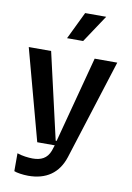

<svg xmlns="http://www.w3.org/2000/svg" viewBox="-106 -866 778 1135"><g transform="rotate(10 283.0 -298.0)"><path d="M327.4 -636.4 436.8 -801.1H310.4L230.8 -636.4ZM145.6 204.5C252.1 204.5 325.6 155.5 358 54.7L548.3 -545.5H412.6L275.6 -27.7H269.9L151.3 -545.5H17L164.1 0H269.2L258.5 32.7C240.1 83.5 202.1 99.4 153.4 99.4C128.9 99.4 89.1 94.8 60.4 84.5V191.8C74.9 198.5 113.3 204.5 145.6 204.5Z"/></g></svg>

Font: Riot Sans 2.0
Style: Bold
Weight: 600
Designer: Rasmus Andersson
Foundry: rsms
Version: Version 3.006;hotconv 1.0.109;makeotfexe 2.5.65596